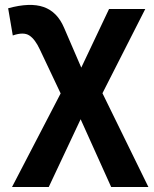

<svg xmlns="http://www.w3.org/2000/svg" viewBox="-20 -536 616 766"><path d="M28 210 247 -211.5 245.5 -113.5 139 -338.5Q120 -379.5 97 -394.5Q74 -409.5 31 -394.5L12.5 -503Q100 -527 154.2 -508Q208.5 -489 235.5 -425.5L327 -213.5L283.5 -222.5L415 -500H559.5L359.5 -106.5L366.5 -209.5L572 210H423.5L282 -104L322 -103.5L174.5 210Z"/></svg>

Font: Geologica Cursive Medium
Style: Regular
Weight: 500
Designer: Sindre Bremnes, Frode Helland
Foundry: Monokrom Skriftforlag AS
Version: Version 1.010;gftools[0.9.28]